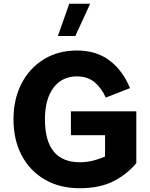

<svg xmlns="http://www.w3.org/2000/svg" viewBox="-20 -996 801 1022"><path d="M348.6 -976.1H460L380.9 -804.2H288.1ZM357.4 -403.3H705.6V-127.4Q653.3 -65.4 580.8 -29.8Q508.3 5.9 403.8 5.9Q297.4 5.9 218 -40.5Q138.7 -86.9 95.2 -169.4Q51.8 -252 51.8 -360.8Q51.8 -467.8 94.2 -550.5Q136.7 -633.3 212.9 -680.2Q289.1 -727.1 389.2 -727.1Q493.7 -727.1 563.7 -673.6Q633.8 -620.1 671.9 -526.9L543 -476.6Q520.5 -527.3 483.4 -558.3Q446.3 -589.4 389.6 -589.4Q310.1 -589.4 264.6 -528.8Q219.2 -468.3 219.2 -360.8Q219.2 -132.3 405.8 -132.3Q441.9 -132.3 478.5 -141.8Q515.1 -151.4 539.1 -162.6V-276.4H357.4Z"/></svg>

Font: Estedad-FD ExtraBold
Style: Regular
Weight: 800
Designer: Amin Abedi
Version: Version 7.3